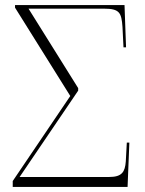

<svg xmlns="http://www.w3.org/2000/svg" viewBox="-20 -734 568 754"><path d="M30 0H481L488 -174H478L474 -100C471 -59 459 -39 409 -39H57L287 -378V-388L92 -700H388C450 -700 457 -684 461 -628L465 -548H475L469 -714H39V-704L256 -357L30 -23Z"/></svg>

Font: Noto Serif Display ExtraLight
Style: Regular
Weight: 200
Designer: Monotype Design Team
Foundry: Monotype Imaging Inc.
Version: Version 2.009